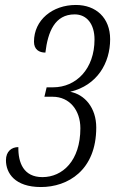

<svg xmlns="http://www.w3.org/2000/svg" viewBox="-20 -744 484 774"><path d="M145 10C253 10 368 -57 368 -230C368 -309 322 -363 263 -374C372 -400 424 -490 424 -586C424 -672 367 -724 286 -724C191 -724 117 -663 117 -576C117 -544 138 -532 163 -532C173 -616 201 -686 281 -686C330 -686 361 -647 361 -585C361 -466 287 -392 194 -392H168L159 -354H192C261 -354 304 -299 304 -227C304 -96 232 -30 151 -30C75 -30 53 -88 54 -151C27 -151 4 -134 4 -98C4 -46 40 10 145 10Z"/></svg>

Font: Noto Serif Tamil ExtraCondensed Light
Style: Italic
Weight: 300
Width: 2
Italic angle: -12°
Designer: Indian Type Foundry, Tom Grace, and the Monotype Design Team
Foundry: Monotype Imaging Inc.
Version: Version 2.003